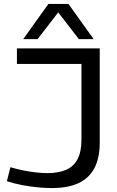

<svg xmlns="http://www.w3.org/2000/svg" viewBox="-20 -946 596 976"><path d="M15 -25 33 -96Q66 -86 99 -79.5Q132 -73 163.5 -69.5Q195 -66 221 -66Q278 -66 316.5 -83Q355 -100 374.5 -137.5Q394 -175 394 -236V-621H66V-700H487V-221Q487 -144 460.5 -92.5Q434 -41 380 -15.5Q326 10 243 10Q208 10 169 6Q130 2 90.5 -5.5Q51 -13 15 -25ZM98 -747 226 -926H328L456 -747H381L276 -883L171 -747Z"/></svg>

Font: Georama SemiExpanded
Style: Regular
Weight: 400
Width: 6
Designer: Jean-Baptiste Levee
Foundry: Production Type
Version: Version 1.001